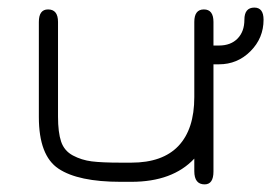

<svg xmlns="http://www.w3.org/2000/svg" viewBox="-20 -482 719 509"><path d="M328.1 -50.8Q411.1 -50.8 453.1 -95.2Q495.1 -139.6 495.1 -224.6V-423.8Q495.1 -457 520.5 -457Q545.9 -457 545.9 -423.8V-361.3H560.5Q591.8 -361.3 609.9 -379.9Q627.9 -398.4 627.9 -429.7Q627.9 -461.9 654.3 -461.9Q678.7 -461.9 678.7 -429.7Q678.7 -380.9 644 -346.2Q609.4 -311.5 560.5 -311.5H545.9V-27.3Q545.9 6.8 522.5 6.8Q495.1 6.8 495.1 -28.3V-61.5Q437.5 0 328.1 0H299.8Q187.5 0 135.3 -34.7Q83 -69.3 83 -171.9V-423.8Q83 -457 107.4 -457Q133.8 -457 133.8 -423.8V-172.9Q133.8 -130.9 142.1 -106.4Q150.4 -82 173.3 -69.8Q196.3 -57.6 223.1 -54.2Q250 -50.8 299.8 -50.8Z"/></svg>

Font: Jura
Style: Book
Weight: 400
Version: Version 2.3